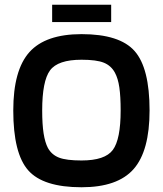

<svg xmlns="http://www.w3.org/2000/svg" viewBox="-20 -781 687 810"><path d="M611 -315Q611 -144 543.5 -67.5Q476 9 324 9Q162 9 99 -62.5Q36 -134 36 -315Q36 -485 104 -561Q172 -637 324 -637Q485 -637 548 -565.5Q611 -494 611 -315ZM182 -157Q198 -128 229 -116Q260 -104 324 -104Q423 -104 456 -148.5Q489 -193 489 -315Q489 -374 483.5 -412Q478 -450 465 -474Q449 -504 418 -516.5Q387 -529 324 -529Q224 -529 191 -484Q158 -439 158 -315Q158 -256 164 -218Q170 -180 182 -157ZM449 -761V-688H200V-761Z"/></svg>

Font: Blinker SemiBold
Style: Regular
Weight: 600
Designer: Juergen Huber
Foundry: supertype
Version: Version 1.015;PS 1.15;hotconv 1.0.88;makeotf.lib2.5.647800